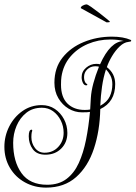

<svg xmlns="http://www.w3.org/2000/svg" viewBox="-24 -803 618 875"><path d="M186 52Q133 52 89.5 28Q46 4 21 -38.5Q-4 -81 -4 -134Q-4 -183 18 -226.5Q40 -270 78.5 -297Q117 -324 166 -324Q200 -324 226 -306.5Q252 -289 267.5 -260Q283 -231 283 -197Q283 -154 255 -126Q227 -98 183 -98Q144 -98 125.5 -123Q107 -148 107 -182Q107 -212 120 -212Q123 -212 123 -207Q120 -200 119.5 -190.5Q119 -181 119 -178Q119 -150 135.5 -128.5Q152 -107 179 -107Q217 -107 241.5 -133.5Q266 -160 266 -198Q266 -228 253 -254Q240 -280 218 -296Q196 -312 167 -312Q125 -312 96 -289Q67 -266 51.5 -229.5Q36 -193 36 -152Q36 -67 74 -14Q112 39 191 39Q244 39 279 12.5Q314 -14 335 -60Q356 -106 368 -166Q380 -226 386 -293Q378 -291 350 -291Q317 -291 288.5 -308Q260 -325 242 -355.5Q224 -386 224 -426Q224 -494 261 -540.5Q298 -587 358 -611.5Q418 -636 486 -636Q538 -636 572 -621Q574 -619 574 -617Q574 -613 561 -612Q541 -610 521.5 -591.5Q502 -573 486.5 -547Q471 -521 463 -497Q501 -468 501 -420Q501 -338 433 -306Q431 -207 404 -125.5Q377 -44 323 4Q269 52 186 52ZM362 -302Q368 -302 376 -302.5Q384 -303 387 -304L390 -357Q392 -388 401.5 -423.5Q411 -459 427 -499Q421 -501 410 -501Q389 -501 374 -487Q359 -473 359 -452Q359 -432 368 -423Q374 -420 374 -418Q374 -414 369 -414Q359 -414 353.5 -426Q348 -438 348 -451Q348 -477 368.5 -494.5Q389 -512 415 -512Q426 -512 432 -510Q479 -615 540 -616Q513 -623 479 -623Q424 -623 376 -602.5Q328 -582 296 -544Q264 -506 256 -453Q255 -446 254.5 -437Q254 -428 254 -417Q254 -360 283.5 -331Q313 -302 362 -302ZM433 -321Q464 -338 476 -363Q488 -388 488 -419Q488 -442 479 -459Q470 -476 459 -487Q447 -450 441 -408.5Q435 -367 433 -321ZM462 -701 344 -766Q344 -773 354 -778Q364 -783 370 -783Q375 -783 391.5 -771.5Q408 -760 428 -744.5Q448 -729 462.5 -717Q477 -705 477 -704Q477 -701 462 -701Z"/></svg>

Font: Updock
Style: Regular
Weight: 400
Designer: Robert E. Leuschke
Foundry: Robert E. Leuschke
Version: Version 1.010; ttfautohint (v1.8.4.7-5d5b)